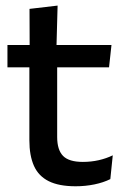

<svg xmlns="http://www.w3.org/2000/svg" viewBox="-20 -640 436 670"><path d="M244 10Q185.5 10 150 -7.8Q114.5 -25.5 98.5 -61.2Q82.5 -97 82.5 -150.5V-449.5H179.5V-162Q179.5 -117 200 -96Q220.5 -75 269 -75Q298 -75 324.5 -81Q351 -87 373.5 -98L365 -15Q341 -3 309.5 3.5Q278 10 244 10ZM360.5 -405H6V-483H369ZM177 -474.5H83.5L83 -609L181 -620.5Z"/></svg>

Font: Anek Kannada Medium
Style: Regular
Weight: 500
Designer: Vaishnavi Murthy, Maithili Shingre (Kannada) & Yesha Goshar (Latin)
Foundry: Ek Type
Version: Version 1.003